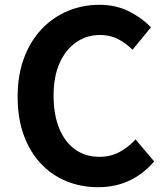

<svg xmlns="http://www.w3.org/2000/svg" viewBox="-20 -774 696 808"><path d="M392.4 13.8Q322.3 13.8 261.1 -10.8Q199.8 -35.3 153.2 -84.1Q106.6 -133 80.4 -204Q54.2 -275.1 54.2 -367.3Q54.2 -458.8 81.3 -530.5Q108.3 -602.3 155.8 -652Q203.2 -701.8 265.5 -727.8Q327.9 -753.8 398.4 -753.8Q469.2 -753.8 524.4 -725.4Q579.6 -696.9 615.4 -659.2L537.8 -564.8Q509.6 -592.6 476.4 -609.7Q443.2 -626.8 400.8 -626.8Q345.1 -626.8 300.7 -596.2Q256.3 -565.6 230.9 -508.7Q205.5 -451.8 205.5 -372Q205.5 -291.4 229.3 -233.5Q253.1 -175.6 296.5 -144.8Q339.9 -114 398.3 -114Q446 -114 483.6 -134.7Q521.1 -155.4 550.4 -187.3L628.8 -94.7Q583.1 -41.2 524.1 -13.7Q465 13.8 392.4 13.8Z"/></svg>

Font: Noto Sans TC Thin
Style: Regular
Weight: 100
Designer: Ryoko NISHIZUKA 西塚涼子 (kana, bopomofo & ideographs); Paul D. Hunt (Latin, Greek & Cyrillic); Sandoll Communications 산돌커뮤니
Foundry: Adobe
Version: Version 2.004-H2;hotconv 1.0.118;makeotfexe 2.5.65603